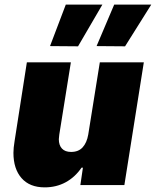

<svg xmlns="http://www.w3.org/2000/svg" viewBox="-20 -799 673 829"><path d="M422 -779 317 -599 196 -600 264 -779ZM633 -779 520 -599 397 -600 473 -779ZM38 -139Q38 -160 43 -190L96 -530H286L236 -218Q234 -204 234 -198Q234 -172 247.5 -157.5Q261 -143 287 -143Q319 -143 337 -163Q355 -183 361 -218L411 -530H601L517 0H327L338 -75H332Q304 -34 263.5 -12Q223 10 173 10Q108 10 73 -30Q38 -70 38 -139Z"/></svg>

Font: Be Vietnam Black
Style: Italic
Weight: 900
Italic angle: -9°
Designer: Lam Bao; Tony Le; Vietanh Nguyen
Foundry: Yellow Type Foundry
Version: Version 5.000